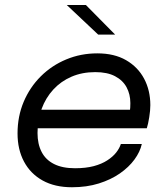

<svg xmlns="http://www.w3.org/2000/svg" viewBox="-20 -758 688 788"><path d="M97 -231.5 113 -307.5H523.5L508.5 -282.5Q511.5 -293 513.2 -304Q515 -315 515 -335Q515 -371 499.5 -399.8Q484 -428.5 452.2 -445.2Q420.5 -462 371 -462Q317 -462 273.5 -443.2Q230 -424.5 198.8 -390.5Q167.5 -356.5 150.8 -311Q134 -265.5 134 -212Q134 -167 150.8 -134.5Q167.5 -102 201.8 -84.8Q236 -67.5 288 -67.5Q332 -67.5 364.8 -76.2Q397.5 -85 420.2 -99.8Q443 -114.5 456.8 -132Q470.5 -149.5 476 -167H562Q555 -135 532 -103.5Q509 -72 472 -46.2Q435 -20.5 385.5 -5Q336 10.5 275.5 10.5Q205 10.5 155 -17.2Q105 -45 78.5 -94.8Q52 -144.5 52 -210.5Q52 -280.5 77.2 -340.2Q102.5 -400 147.5 -444.8Q192.5 -489.5 252 -514.2Q311.5 -539 379.5 -539Q449 -539 497.5 -511Q546 -483 571.5 -435Q597 -387 597 -326.5Q597 -305 592.5 -276.8Q588 -248.5 582.5 -231.5ZM452.5 -616H383L254 -737.5H332.5Z"/></svg>

Font: Epilogue
Style: Italic
Weight: 400
Italic angle: -12°
Designer: Tyler Finck
Foundry: Etcetera Type Co
Version: Version 2.112